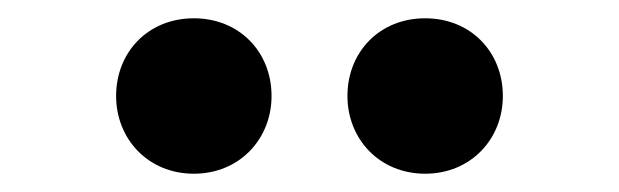

<svg xmlns="http://www.w3.org/2000/svg" viewBox="-20 -838 677 210"><path d="M192 -648C242 -648 277 -686 277 -733C277 -781 242 -818 192 -818C142 -818 107 -781 107 -733C107 -686 142 -648 192 -648ZM445 -648C495 -648 530 -686 530 -733C530 -781 495 -818 445 -818C395 -818 360 -781 360 -733C360 -686 395 -648 445 -648Z"/></svg>

Font: Noto Sans JP Black
Style: Regular
Weight: 900
Designer: Ryoko NISHIZUKA  (kana, bopomofo & ideographs); Paul D. Hunt (Latin, Greek & Cyrillic); Sandoll Communications , Soo-you
Foundry: Adobe
Version: Version 2.002;hotconv 1.0.116;makeotfexe 2.5.65601